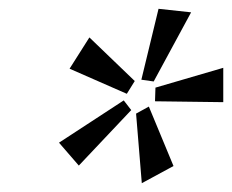

<svg xmlns="http://www.w3.org/2000/svg" viewBox="-20 -748 527 436"><path d="M329 -563 301 -567 340 -728 414 -720ZM268 -535 138 -592 183 -663 286 -564ZM487 -516 332 -518 333 -549 487 -594ZM159 -372 114 -424 261 -520 278 -498ZM302 -332 289 -490 318 -506 374 -371Z"/></svg>

Font: EauTest Medium
Style: Italic
Weight: 500
Italic angle: -12°
Designer: Christian Thalmann (Catharsis Fonts)
Version: Version 0.001;PS 000.001;hotconv 1.0.88;makeotf.lib2.5.64775